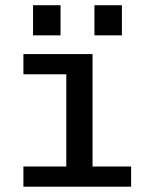

<svg xmlns="http://www.w3.org/2000/svg" viewBox="-20 -704 540 724"><path d="M68.3 0V-76.1H230V-423.9H68.3V-500H329V-76.1H474.4V0ZM104.6 -684.3H208.3V-570.7H104.6ZM336.1 -684.3H439.7V-570.7H336.1Z"/></svg>

Font: Trispace Thin
Style: Regular
Weight: 100
Designer: Tyler Finck
Foundry: Etcetera Type Company
Version: Version 1.210